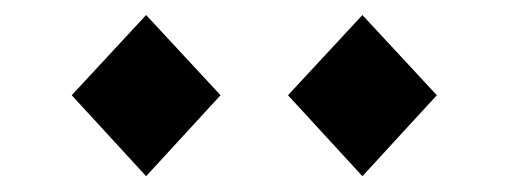

<svg xmlns="http://www.w3.org/2000/svg" viewBox="-20 -842 660 249"><path d="M169.5 -613.5 266 -718.5 169.5 -822.5 73 -718.5ZM353.5 -718.5 450 -613.5 546.5 -718.5 450 -822.5Z"/></svg>

Font: Monaspace Krypton ExtraBold
Style: Regular
Weight: 800
Designer: Riley Cran & the Lettermatic Team
Foundry: Lettermatic
Version: Version 1.101 (Monaspace Krypton)